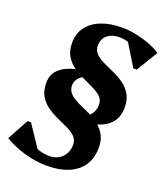

<svg xmlns="http://www.w3.org/2000/svg" viewBox="-247 -897 1093 1268"><g transform="rotate(20 299.0 -263.0)"><path d="M231 251Q157 251 78.5 229Q0 207 -68 167L14 17H38L138 167Q176 185 227 185Q281 185 315.5 150.5Q350 116 350 61Q350 27 327.5 5Q305 -17 270 -33.5Q235 -50 196 -67.5Q157 -85 122 -109.5Q87 -134 65 -171Q43 -208 43 -265Q43 -322 82.5 -359.5Q122 -397 195 -414Q160 -438 136.5 -475.5Q113 -513 113 -571Q113 -634 147 -680.5Q181 -727 243.5 -752Q306 -777 392 -777Q437 -777 487.5 -767Q538 -757 584.5 -739.5Q631 -722 666 -699L575 -549H551L458 -701Q429 -711 396 -711Q343 -711 311 -684Q279 -657 279 -611Q279 -577 301 -555Q323 -533 358 -516Q393 -499 432 -482Q471 -465 506 -440.5Q541 -416 563.5 -379Q586 -342 586 -285Q586 -160 454 -119Q481 -95 498.5 -61.5Q516 -28 516 21Q516 131 441.5 191Q367 251 231 251ZM209 -305Q209 -277 224.5 -257Q240 -237 266 -222Q292 -207 323.5 -193.5Q355 -180 387 -164Q420 -197 420 -245Q420 -281 395.5 -303Q371 -325 333 -342Q295 -359 255 -379Q234 -367 221.5 -348Q209 -329 209 -305Z"/></g></svg>

Font: Platypi
Style: Bold Italic
Weight: 700
Italic angle: -13°
Designer: David Sargent
Foundry: Bolt Cutter Type
Version: Version 1.200; ttfautohint (v1.8.4.7-5d5b)